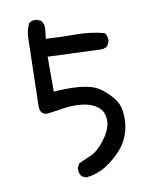

<svg xmlns="http://www.w3.org/2000/svg" viewBox="-81 -791 663 836"><g transform="rotate(-10 250.0 -373.0)"><path d="M232 -16 213 -25Q201 -41 203 -63L213 -82Q242 -94 272 -108Q302 -122 334 -166Q366 -210 365 -248Q364 -286 337 -306.5Q310 -327 269.5 -331.5Q229 -336 187.5 -329.5Q146 -323 115 -319Q79 -319 82 -364Q88 -625 89 -658Q90 -691 104 -721Q117 -732 139 -730L158 -721Q172 -703 168 -680L164 -641Q229 -637 294.5 -637Q360 -637 421 -621Q433 -605 431 -583L421 -563Q407 -552 386 -554L158 -563V-409Q228 -413 270.5 -409Q313 -405 339.5 -393.5Q366 -382 397.5 -350.5Q429 -319 436.5 -287Q444 -255 440.5 -219Q437 -183 421 -149.5Q405 -116 371 -84.5Q337 -53 304.5 -36.5Q272 -20 232 -16Z"/></g></svg>

Font: Kosefont JP
Style: Regular
Weight: 400
Designer: Nozomi Seto 瀬戸のぞみ
Version: Version 3.00;June 19, 2020